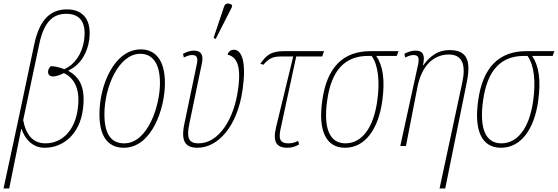

<svg xmlns="http://www.w3.org/2000/svg" viewBox="-63 -825 3153 1085"><path d="M-43 240H-11L57 -96H59C75 -47 115 10 190 10C295 10 386 -67 405 -203C424 -341 380 -392 323 -425L324 -427C398 -461 432 -535 441 -599C456 -707 411 -772 316 -772C227 -772 161 -721 130 -572L40 -146ZM193 -15C125 -15 84 -61 68 -146L158 -572C183 -694 231 -747 311 -747C404 -747 424 -680 412 -596C401 -522 360 -460 300 -434C273 -445 240 -452 224 -451C214 -442 210 -431 209 -424C206 -403 219 -392 239 -393C256 -393 283 -404 298 -412C360 -382 392 -318 376 -206C360 -92 292 -15 193 -15Z M637 10C793 10 869 -208 869 -356C869 -491 810 -546 733 -546C585 -546 499 -348 499 -179C499 -57 545 10 637 10ZM639 -15C574 -15 527 -55 527 -179C527 -332 607 -521 730 -521C796 -521 841 -471 841 -355C841 -229 773 -15 639 -15Z M1156 -605 1247 -784 1249 -796C1233 -808 1210 -811 1203 -787L1144 -611ZM1053 10C1165 10 1278 -105 1308 -319C1329 -467 1307 -544 1258 -544C1247 -544 1229 -538 1223 -516C1274 -504 1302 -455 1282 -318C1260 -156 1176 -15 1059 -15C1009 -15 988 -38 1007 -126L1078 -468C1087 -510 1077 -539 1033 -539C1013 -539 992 -532 971 -521L976 -500C998 -511 1011 -514 1023 -514C1047 -514 1057 -501 1050 -466L979 -126C958 -27 984 10 1053 10Z M1562 10C1583 10 1607 4 1627 -9L1622 -29C1600 -17 1581 -15 1567 -15C1509 -15 1513 -53 1525 -108L1611 -506H1758L1768 -536H1543C1462 -536 1440 -508 1408 -465L1425 -459C1457 -494 1474 -506 1531 -506H1594L1498 -110C1477 -25 1497 10 1562 10Z M1887 10C2000 10 2075 -95 2097 -253C2114 -373 2101 -454 2063 -509H2179L2189 -536H2031C1877 -536 1784 -446 1758 -256C1734 -86 1779 10 1887 10ZM1889 -15C1798 -15 1764 -102 1786 -258C1810 -429 1887 -509 2017 -509H2037C2075 -457 2084 -362 2069 -256C2048 -104 1983 -15 1889 -15Z M2421 240H2453L2575 -361C2600 -485 2575 -542 2477 -542C2415 -542 2370 -512 2329 -456H2327C2340 -511 2330 -539 2284 -539C2264 -539 2243 -532 2222 -521L2227 -500C2249 -511 2262 -514 2274 -514C2299 -514 2308 -501 2300 -462L2199 0H2231L2296 -333C2320 -454 2387 -517 2474 -517C2551 -517 2570 -456 2550 -362Z M2768 10C2881 10 2956 -95 2978 -253C2995 -373 2982 -454 2944 -509H3060L3070 -536H2912C2758 -536 2665 -446 2639 -256C2615 -86 2660 10 2768 10ZM2770 -15C2679 -15 2645 -102 2667 -258C2691 -429 2768 -509 2898 -509H2918C2956 -457 2965 -362 2950 -256C2929 -104 2864 -15 2770 -15Z"/></svg>

Font: Noto Serif Condensed Thin
Style: Italic
Weight: 100
Width: 3
Italic angle: -12°
Designer: Monotype Design Team
Foundry: Monotype Imaging Inc.
Version: Version 2.013